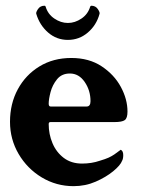

<svg xmlns="http://www.w3.org/2000/svg" viewBox="-20 -637 490 664"><path d="M234.4 6.8Q174.8 6.8 124.5 -23.4Q74.2 -53.7 44.4 -104.5Q14.6 -155.3 14.6 -215.8Q14.6 -278.3 41.5 -328.1Q68.4 -377.9 116.2 -407.2Q164.1 -436.5 226.6 -436.5Q288.1 -436.5 331.5 -407.7Q375 -378.9 397.9 -336.4Q420.9 -293.9 420.9 -251Q420.9 -228.5 411.6 -221.7Q402.3 -214.8 375 -214.8H154.3Q148.4 -214.8 148.4 -208Q148.4 -172.9 161.6 -141.6Q174.8 -110.4 200.7 -90.8Q226.6 -71.3 263.7 -71.3Q296.9 -71.3 325.2 -81.1Q344.7 -86.9 355.5 -91.8Q366.2 -96.7 375.5 -103Q384.8 -109.4 397.5 -119.1Q406.2 -115.2 406.2 -100.6Q406.2 -87.9 402.3 -81.1Q396.5 -65.4 371.6 -44.9Q346.7 -24.4 311 -8.8Q275.4 6.8 234.4 6.8ZM155.3 -268.6H279.3Q293 -268.6 293 -287.1Q293 -324.2 272.9 -353.5Q252.9 -382.8 221.7 -382.8Q193.4 -382.8 177.2 -362.8Q161.1 -342.8 154.8 -318.4Q148.4 -293.9 148.4 -278.3Q148.4 -268.6 155.3 -268.6ZM214.8 -499Q175.8 -499 146.5 -524.4Q117.2 -549.8 105.5 -588.9Q103.5 -593.8 111.3 -605.5Q119.1 -617.2 133.8 -617.2Q136.7 -617.2 137.7 -614.3Q145.5 -587.9 168 -572.8Q190.4 -557.6 214.8 -557.6Q239.3 -557.6 261.7 -572.8Q284.2 -587.9 292 -614.3Q293.9 -617.2 295.9 -617.2Q310.5 -617.2 318.4 -605.5Q326.2 -593.8 324.2 -588.9Q313.5 -549.8 283.7 -524.4Q253.9 -499 214.8 -499Z"/></svg>

Font: Crimson Text Bold
Style: Bold
Weight: 700
Designer: Sebastian Kosch
Foundry: Sebastian Kosch
Version: Version 1.10 July 1, 2025